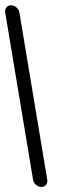

<svg xmlns="http://www.w3.org/2000/svg" viewBox="-84 -612 226 744"><path d="M99.2 85 -8.9 -564C-11.4 -579 -26 -591.5 -41 -591.5C-56 -591.5 -66.4 -579 -63.9 -564L44.2 85C46.7 100 61.2 112.5 76.2 112.5C91.3 112.5 101.7 100 99.2 85Z"/></svg>

Font: MewTooHand
Style: BdCondLta
Weight: 400
Designer: Mew Too, Robert Jablonski
Version: Version 0.77